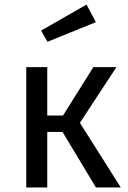

<svg xmlns="http://www.w3.org/2000/svg" viewBox="-20 -821 559 841"><path d="M359 -801 400 -724 188 -638 160 -687ZM490 -527 330 -283 509 0H400L254 -243H187V0H95V-527H187V-315H256L389 -527Z"/></svg>

Font: Fira Sans
Style: Regular
Weight: 400
Designer: Carrois Corporate & Edenspiekermann AG
Foundry: Carrois Corporate GbR & Edenspiekermann AG
Version: Version 4.106;PS 004.106;hotconv 1.0.70;makeotf.lib2.5.58329